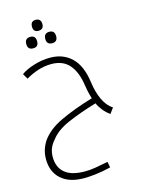

<svg xmlns="http://www.w3.org/2000/svg" viewBox="-153 -836 924 1248"><g transform="rotate(-15 309.0 -212.0)"><path d="M253 326Q154 326 99.5 277Q45 228 45 143Q45 109 54 80.5Q63 52 79 27Q123 -38 215.5 -81.5Q308 -125 435 -163Q433 -170 426.5 -193.5Q420 -217 414 -256Q401 -347 358.5 -396.5Q316 -446 238 -446Q192 -446 147.5 -431.5Q103 -417 65 -394L44 -430Q76 -454 131 -471Q186 -488 241 -488Q329 -488 385.5 -433Q442 -378 457 -266Q466 -197 490.5 -145Q515 -93 553 -70L526 -33Q500 -51 480 -76Q460 -101 450 -125Q342 -93 256.5 -56Q171 -19 132 35Q91 80 91 140Q91 210 135.5 247.5Q180 285 271 285Q304 285 340 279Q376 273 427 263L434 302Q376 316 330.5 321Q285 326 253 326ZM215 -676Q180 -676 180 -713Q180 -750 215 -750Q231 -750 240.5 -740.5Q250 -731 250 -713Q250 -693 240 -684.5Q230 -676 215 -676ZM152 -575Q115 -575 115 -613Q115 -652 152 -652Q188 -652 188 -613Q188 -575 152 -575ZM280 -575Q243 -575 243 -613Q243 -652 280 -652Q316 -652 316 -613Q316 -575 280 -575Z"/></g></svg>

Font: Noto Kufi Arabic ExtraLight
Style: Regular
Weight: 200
Designer: Monotype Design Team, David Williams, Khaled Hosny
Foundry: Google LLC
Version: Version 2.109; ttfautohint (v1.8.4.7-5d5b)